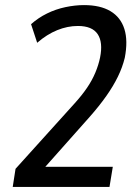

<svg xmlns="http://www.w3.org/2000/svg" viewBox="-20 -734 538 754"><path d="M30 0 41 -71 273 -328Q302 -360 322 -389.5Q342 -419 354.5 -449Q367 -479 373 -508Q385 -568 363.5 -600Q342 -632 286 -632Q245 -632 204.5 -615.5Q164 -599 126 -566L102 -639Q130 -664 164.5 -681Q199 -698 237 -706Q275 -714 310 -714Q374 -714 414 -690Q454 -666 468.5 -620Q483 -574 470 -507Q461 -470 443 -433Q425 -396 397.5 -357Q370 -318 333 -276L150 -70L146 -79H423L410 0Z"/></svg>

Font: Nunito Sans 10pt Condensed SemiBold
Style: Italic
Weight: 600
Width: 3
Italic angle: -9°
Designer: Vernon Adams
Foundry: Vernon Adams
Version: Version 3.101;gftools[0.9.27]